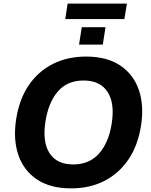

<svg xmlns="http://www.w3.org/2000/svg" viewBox="-20 -1028 835 1059"><path d="M69 -370Q86 -480 138 -557Q190 -634 271 -675Q352 -716 455 -716Q570 -716 643.5 -666.5Q717 -617 746 -531.5Q775 -446 758 -336Q741 -226 688.5 -148.5Q636 -71 555.5 -30Q475 11 372 11Q257 11 183.5 -38.5Q110 -88 81 -174Q52 -260 69 -370ZM231 -360Q213 -246 253 -183.5Q293 -121 384 -121Q473 -121 526.5 -181.5Q580 -242 596 -346Q614 -459 573 -521.5Q532 -584 441 -584Q352 -584 300 -524.5Q248 -465 231 -360ZM340 -923 353 -1008H680L666 -923ZM416 -782 431 -878H562L547 -782Z"/></svg>

Font: Mulish ExtraBold
Style: Italic
Weight: 800
Italic angle: -9°
Designer: Vernon Adams
Foundry: Vernon Adams
Version: Version 3.603; ttfautohint (v1.8.3)